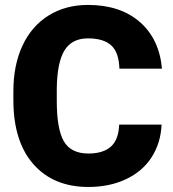

<svg xmlns="http://www.w3.org/2000/svg" viewBox="-20 -741 696 771"><path d="M628.9 -240.7Q625.5 -166.5 588.9 -109.6Q552.2 -52.7 486.1 -21.5Q419.9 9.8 335 9.8Q194.8 9.8 114.3 -81.5Q33.7 -172.9 33.7 -339.4V-374.5Q33.7 -479 70.1 -557.4Q106.4 -635.7 174.8 -678.5Q243.2 -721.2 333 -721.2Q462.4 -721.2 541 -653.1Q619.6 -585 630.4 -465.3H459.5Q457.5 -530.3 426.8 -558.6Q396 -586.9 333 -586.9Q269 -586.9 239.3 -539.1Q209.5 -491.2 208 -386.2V-335.9Q208 -222.2 236.6 -173.3Q265.1 -124.5 335 -124.5Q394 -124.5 425.3 -152.3Q456.5 -180.2 458.5 -240.7Z"/></svg>

Font: Vazir Black FD-UI
Style: Black-FD-UI
Weight: 900
Designer: Saber Rastikerdar
Foundry: Saber Rastikerdar
Version: Version 30.0.0